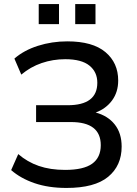

<svg xmlns="http://www.w3.org/2000/svg" viewBox="-20 -918 677 947"><path d="M308 9Q219 9 150.5 -14.5Q82 -38 35 -79L70 -158Q115 -119 171.5 -99.5Q228 -80 301 -80Q392 -80 434.5 -110.5Q477 -141 477 -202Q477 -316 330 -316H158V-399H314Q460 -399 460 -510Q460 -563 421 -594.5Q382 -626 302 -626Q241 -626 185.5 -607Q130 -588 85 -550L51 -629Q98 -670 167 -692Q236 -714 312 -714Q437 -714 500 -661Q563 -608 563 -521Q563 -464 533 -423Q503 -382 452 -363Q512 -347 546 -304Q580 -261 580 -195Q580 -101 513.5 -46Q447 9 308 9ZM351 -799V-898H451V-799ZM171 -799V-898H271V-799Z"/></svg>

Font: Nunito Sans SemiBold
Style: Regular
Weight: 600
Designer: Vernon Adams
Foundry: Vernon Adams
Version: Version 3.101; ttfautohint (v1.8.4.7-5d5b);gftools[0.9.27]